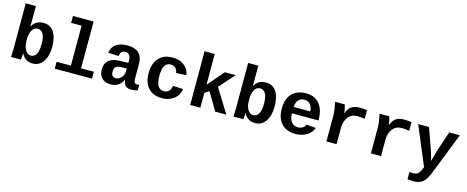

<svg xmlns="http://www.w3.org/2000/svg" viewBox="-43 -1510 6087 2502"><g transform="rotate(15 3000.5 -259.0)"><path d="M68.4 0Q72.3 -66.4 72.3 -115.2V-724.6H209.5V-532.2L208.5 -445.3H209.5Q229.5 -489.7 269.8 -514.2Q310.1 -538.6 364.3 -538.6Q455.1 -538.6 503.9 -466.8Q552.7 -395 552.7 -263.7Q552.7 -139.6 501 -64.9Q449.2 9.8 359.9 9.8Q309.1 9.8 270.8 -14.4Q232.4 -38.6 210.4 -85.9H208.5Q208.5 -69.8 206.3 -41.3Q204.1 -12.7 201.2 0ZM207.5 -267.1Q207.5 -208.5 220.5 -168Q233.4 -127.4 257.1 -105.7Q280.8 -84 311.5 -84Q358.4 -84 384 -128.9Q409.7 -173.8 409.7 -263.7Q409.7 -353 384.5 -399.2Q359.4 -445.3 310.5 -445.3Q262.7 -445.3 235.1 -398.4Q207.5 -351.6 207.5 -267.1Z M987.8 -92.8H1160.2V0H657.7V-92.8H850.6V-631.8H709V-724.6H987.8Z M1414.6 9.8Q1337.9 9.8 1294.9 -32Q1252 -73.7 1252 -149.4Q1252 -231.4 1303 -274.2Q1354 -316.9 1455.6 -318.4L1564.5 -320.3V-347.2Q1564.5 -397.5 1547.4 -423.3Q1530.3 -449.2 1492.2 -449.2Q1456.5 -449.2 1439.7 -431.4Q1422.9 -413.6 1418.9 -374.5L1275.9 -381.3Q1302.2 -538.1 1498 -538.1Q1596.7 -538.1 1649.2 -489.7Q1701.7 -441.4 1701.7 -347.7V-156.2Q1701.7 -111.8 1711.7 -95Q1721.7 -78.1 1745.1 -78.1Q1760.7 -78.1 1775.4 -81.1V-6.8Q1763.2 -3.9 1753.4 -1.5Q1743.7 1 1733.9 2.4Q1724.1 3.9 1713.1 4.9Q1702.1 5.9 1687.5 5.9Q1635.7 5.9 1611.1 -19.5Q1586.4 -44.9 1581.5 -94.2H1578.6Q1547.9 -39.1 1508.5 -14.6Q1469.2 9.8 1414.6 9.8ZM1564.5 -244.6 1499 -243.7Q1455.1 -242.7 1435.3 -234.6Q1415.5 -226.6 1405.3 -208.7Q1395 -190.9 1395 -160.2Q1395 -85.9 1453.6 -85.9Q1501 -85.9 1532.7 -123.3Q1564.5 -160.6 1564.5 -217.8Z M2105 9.8Q1984.9 9.8 1919.4 -61.8Q1854 -133.3 1854 -261.2Q1854 -392.1 1919.9 -465.1Q1985.8 -538.1 2106.9 -538.1Q2200.2 -538.1 2261.2 -491.2Q2322.3 -444.3 2337.9 -361.8L2199.7 -355Q2193.8 -395.5 2170.4 -419.7Q2147 -443.8 2104 -443.8Q1998 -443.8 1998 -266.6Q1998 -84 2106 -84Q2145 -84 2171.4 -108.6Q2197.8 -133.3 2204.1 -182.1L2341.8 -175.8Q2334.5 -121.6 2303 -79.1Q2271.5 -36.6 2220.2 -13.4Q2168.9 9.8 2105 9.8Z M2822.3 0 2681.2 -239.3 2622.1 -198.2V0H2484.9V-724.6H2622.1V-309.6L2810.5 -528.3H2958L2772.5 -322.3L2972.2 0Z M3068.8 0Q3072.8 -66.4 3072.8 -115.2V-724.6H3210V-532.2L3209 -445.3H3210Q3230 -489.7 3270.3 -514.2Q3310.5 -538.6 3364.7 -538.6Q3455.6 -538.6 3504.4 -466.8Q3553.2 -395 3553.2 -263.7Q3553.2 -139.6 3501.5 -64.9Q3449.7 9.8 3360.4 9.8Q3309.6 9.8 3271.2 -14.4Q3232.9 -38.6 3210.9 -85.9H3209Q3209 -69.8 3206.8 -41.3Q3204.6 -12.7 3201.7 0ZM3208 -267.1Q3208 -208.5 3220.9 -168Q3233.9 -127.4 3257.6 -105.7Q3281.2 -84 3312 -84Q3358.9 -84 3384.5 -128.9Q3410.2 -173.8 3410.2 -263.7Q3410.2 -353 3385 -399.2Q3359.9 -445.3 3311 -445.3Q3263.2 -445.3 3235.6 -398.4Q3208 -351.6 3208 -267.1Z M3906.2 9.8Q3783.2 9.8 3716.3 -62.7Q3649.4 -135.3 3649.4 -266.6Q3649.4 -354.5 3680.9 -415Q3712.4 -475.6 3770.5 -506.8Q3828.6 -538.1 3908.2 -538.1Q4023.9 -538.1 4087.9 -460.9Q4151.9 -383.8 4151.9 -241.7V-237.8H3793.5Q3793.5 -166 3825.4 -124Q3857.4 -82 3913.1 -82Q3949.2 -82 3977.1 -97.4Q4004.9 -112.8 4014.6 -145L4144 -133.8Q4117.2 -64.9 4054.7 -27.6Q3992.2 9.8 3906.2 9.8ZM3906.2 -451.7Q3856 -451.7 3826.2 -417.7Q3796.4 -383.8 3794.4 -323.7H4019Q4015.6 -382.3 3985.6 -417Q3955.6 -451.7 3906.2 -451.7Z M4728.5 -414.1Q4673.8 -423.3 4625 -423.3Q4548.8 -423.3 4504.2 -365.7Q4459.5 -308.1 4459.5 -213.9V0H4322.8V-342.3Q4322.8 -379.4 4316.2 -429.7Q4309.6 -480 4297.4 -528.3H4429.7Q4447.3 -464.8 4452.1 -417H4454.1Q4478.5 -483.4 4520 -510.7Q4561.5 -538.1 4627.9 -538.1Q4678.7 -538.1 4728.5 -529.8Z M5328.6 -414.1Q5273.9 -423.3 5225.1 -423.3Q5148.9 -423.3 5104.2 -365.7Q5059.6 -308.1 5059.6 -213.9V0H4922.9V-342.3Q4922.9 -379.4 4916.3 -429.7Q4909.7 -480 4897.5 -528.3H5029.8Q5047.4 -464.8 5052.2 -417H5054.2Q5078.6 -483.4 5120.1 -510.7Q5161.6 -538.1 5228 -538.1Q5278.8 -538.1 5328.6 -529.8Z M5559.6 207.5Q5507.8 207.5 5470.7 201.2V103.5L5495.6 106L5520.5 107.4Q5549.8 107.4 5569.1 98.1Q5588.4 88.9 5603.8 67.4Q5619.1 45.9 5638.2 -5.4L5419.4 -528.3H5564.5L5657.2 -271Q5676.8 -217.8 5706.5 -107.9L5710.9 -126L5750.5 -269L5838.4 -528.3H5981.9L5763.2 27.8Q5724.1 128.4 5677.7 168Q5631.3 207.5 5559.6 207.5Z"/></g></svg>

Font: Cousine
Style: Bold
Weight: 700
Monospace: yes
Designer: Steve Matteson
Foundry: Ascender Corporation
Version: Version 1.20